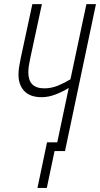

<svg xmlns="http://www.w3.org/2000/svg" viewBox="-20 -734 486 933"><path d="M162.1 179.2 208.5 -42.5H258.3L314 -306.6Q285.2 -288.6 250.2 -275.1Q215.3 -261.7 182.6 -261.7Q126.5 -261.7 98.1 -291.5Q69.8 -321.3 69.8 -372.1Q69.8 -390.1 73 -409.7Q76.2 -429.2 80.6 -450.7L137.2 -713.9H183.6L127.4 -452.6Q122.6 -429.7 120.1 -414.1Q117.7 -398.4 117.7 -381.8Q117.7 -304.7 195.3 -304.7Q229 -304.7 261 -317.6Q293 -330.6 322.3 -348.6L399.9 -713.9H446.3L295.9 0H245.1L207.5 179.2Z"/></svg>

Font: Open Sans Condensed Light
Style: Italic
Weight: 300
Width: 3
Italic angle: -12°
Designer: Monotype Design Team
Foundry: Monotype Imaging Inc.
Version: Version 3.000; ttfautohint (v1.8.4)